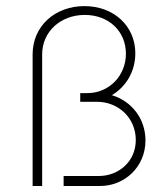

<svg xmlns="http://www.w3.org/2000/svg" viewBox="-20 -618 555 638"><path d="M351.6 -301.8C398.4 -329.1 429.7 -380.4 429.7 -440.9C429.7 -530.8 358.9 -597.7 260.7 -597.7C162.1 -597.7 88.4 -530.8 88.4 -437.5V0H120.1V-437.5C120.1 -512.7 181.2 -568.4 261.7 -568.4C341.8 -568.4 398.4 -513.7 398.4 -439.5C398.4 -365.7 341.8 -308.6 270.5 -308.6H246.6V-279.8H301.8C374 -279.8 431.2 -225.6 431.2 -152.8C431.2 -80.6 373.5 -33.2 308.6 -33.2H191.4V0H313C393.6 0 463.4 -63 463.4 -151.4C463.4 -223.1 418 -281.7 351.6 -301.8Z"/></svg>

Font: Now ExtraLight
Style: Regular
Weight: 200
Designer: Alfredo Marco Pradil
Foundry: Alfredo Marco Pradil
Version: Version 1.200;hotconv 1.0.109;makeotfexe 2.5.65596